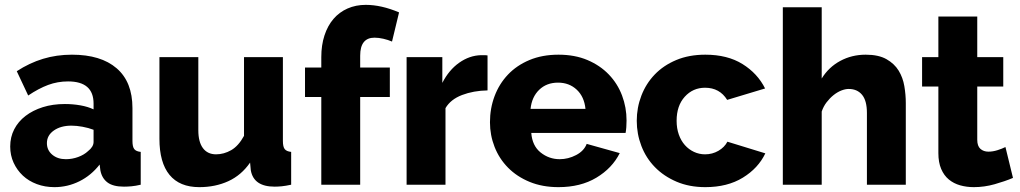

<svg xmlns="http://www.w3.org/2000/svg" viewBox="-20 -760 4195 790"><path d="M204 10Q165 10 131.5 -2.5Q98 -15 74 -37.5Q50 -60 36 -90.5Q22 -121 22 -157Q22 -196 38.5 -228Q55 -260 85 -283Q115 -306 156 -319Q197 -332 247 -332Q280 -332 311 -326.5Q342 -321 365 -310V-334Q365 -425 260 -425Q217 -425 178 -410.5Q139 -396 96 -367L49 -467Q101 -501 157 -518Q213 -535 276 -535Q395 -535 460 -479Q525 -423 525 -315V-180Q525 -156 532.5 -146.5Q540 -137 559 -135V0Q538 5 521 6.5Q504 8 490 8Q445 8 422 -9.5Q399 -27 393 -59L390 -83Q355 -38 306.5 -14Q258 10 204 10ZM251 -105Q277 -105 301.5 -114Q326 -123 342 -138Q365 -156 365 -176V-226Q344 -234 319.5 -238.5Q295 -243 274 -243Q230 -243 201.5 -223Q173 -203 173 -171Q173 -142 195 -123.5Q217 -105 251 -105Z M800 10Q719 10 677.5 -40.5Q636 -91 636 -189V-525H796V-224Q796 -176 815 -150.5Q834 -125 869 -125Q901 -125 931 -142Q961 -159 984 -201V-525H1144V-180Q1144 -156 1151.5 -146.5Q1159 -137 1178 -135V0Q1155 5 1139 6.5Q1123 8 1110 8Q1024 8 1012 -59L1009 -91Q973 -39 919.5 -14.5Q866 10 800 10Z M1302 0V-361H1235V-482H1302V-525Q1302 -574 1315 -614Q1328 -654 1352 -682Q1376 -710 1410 -725Q1444 -740 1485 -740Q1549 -740 1622 -709L1593 -589Q1577 -596 1557.5 -600.5Q1538 -605 1521 -605Q1462 -605 1462 -531V-482H1584V-361H1462V0Z M1986 -388Q1928 -387 1881 -369Q1834 -351 1813 -315V0H1653V-525H1800V-419Q1827 -472 1869.5 -502Q1912 -532 1960 -533Q1971 -533 1976 -533Q1981 -533 1986 -532Z M2278 10Q2212 10 2159.5 -11.5Q2107 -33 2070.5 -70Q2034 -107 2015 -155.5Q1996 -204 1996 -257Q1996 -314 2015 -364.5Q2034 -415 2070 -453Q2106 -491 2158.5 -513Q2211 -535 2278 -535Q2345 -535 2397 -513Q2449 -491 2485 -453.5Q2521 -416 2539.5 -367Q2558 -318 2558 -264Q2558 -250 2557 -236.5Q2556 -223 2554 -213H2166Q2170 -160 2204.5 -132.5Q2239 -105 2283 -105Q2318 -105 2350.5 -122Q2383 -139 2394 -168L2530 -130Q2499 -68 2434 -29Q2369 10 2278 10ZM2389 -312Q2384 -362 2353 -391Q2322 -420 2276 -420Q2229 -420 2198.5 -390.5Q2168 -361 2163 -312Z M2600 -263Q2600 -317 2619 -366.5Q2638 -416 2674 -453.5Q2710 -491 2762.5 -513Q2815 -535 2882 -535Q2973 -535 3035 -496.5Q3097 -458 3128 -396L2972 -349Q2941 -399 2881 -399Q2831 -399 2797.5 -362Q2764 -325 2764 -263Q2764 -232 2773 -206.5Q2782 -181 2798 -163Q2814 -145 2835.5 -135Q2857 -125 2881 -125Q2911 -125 2936 -139.5Q2961 -154 2973 -177L3129 -129Q3100 -68 3036.5 -29Q2973 10 2882 10Q2816 10 2763.5 -12.5Q2711 -35 2674.5 -72.5Q2638 -110 2619 -159.5Q2600 -209 2600 -263Z M3707 0H3547V-295Q3547 -346 3527 -370Q3507 -394 3472 -394Q3458 -394 3441.5 -387.5Q3425 -381 3409.5 -368.5Q3394 -356 3381 -339Q3368 -322 3361 -301V0H3201V-730H3361V-437Q3390 -484 3437.5 -509.5Q3485 -535 3542 -535Q3595 -535 3627.5 -516.5Q3660 -498 3677.5 -469.5Q3695 -441 3701 -405.5Q3707 -370 3707 -336Z M4148 -28Q4115 -14 4072.5 -2Q4030 10 3987 10Q3957 10 3930.5 2.5Q3904 -5 3884 -21.5Q3864 -38 3852.5 -65Q3841 -92 3841 -130V-404H3774V-525H3841V-692H4001V-525H4108V-404H4001V-185Q4001 -159 4014 -147.5Q4027 -136 4047 -136Q4065 -136 4084 -142Q4103 -148 4117 -155Z"/></svg>

Font: Boldmen
Style: Bold
Weight: 700
Designer: Matt McInerney, Pablo Impallari, Rodrigo Fuenzalida
Foundry: LIVING CONCEPT
Version: Version 1.000